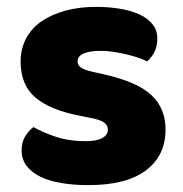

<svg xmlns="http://www.w3.org/2000/svg" viewBox="-20 -522 532 559"><path d="M462 -145Q462 -69 405 -26Q348 17 237 17Q195 17 159 11Q123 5 97.5 -7.5Q72 -20 57.5 -39Q43 -58 43 -84Q43 -108 53 -124.5Q63 -141 77 -152Q106 -136 143.5 -123.5Q181 -111 230 -111Q261 -111 277.5 -120Q294 -129 294 -144Q294 -158 282 -166Q270 -174 242 -179L212 -185Q125 -202 82.5 -238.5Q40 -275 40 -343Q40 -380 56 -410Q72 -440 101 -460Q130 -480 170.5 -491Q211 -502 260 -502Q297 -502 329.5 -496.5Q362 -491 386 -480Q410 -469 424 -451.5Q438 -434 438 -410Q438 -387 429.5 -370.5Q421 -354 408 -343Q400 -348 384 -353.5Q368 -359 349 -363.5Q330 -368 310.5 -371Q291 -374 275 -374Q242 -374 224 -366.5Q206 -359 206 -343Q206 -332 216 -325Q226 -318 254 -312L285 -305Q381 -283 421.5 -244.5Q462 -206 462 -145Z"/></svg>

Font: Baloo Chettan 2 ExtraBold
Style: Regular
Weight: 800
Designer: Maithili Shingre, Unnati Kotecha and Ek Type
Foundry: Ek Type
Version: Version 1.640;hotconv 1.0.111;makeotfexe 2.5.65597; ttfautoh